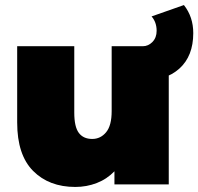

<svg xmlns="http://www.w3.org/2000/svg" viewBox="-20 -730 785 760"><path d="M648 -547H422V-290C422 -252 414.7 -224.2 400 -206.5C385.3 -188.8 367 -180 345 -180C321.7 -180 304 -188 292 -204C280 -220 274 -246.7 274 -284V-547H48V-245C48 -159.7 69 -95.8 111 -53.5C153 -11.2 208.7 10 278 10C308 10 336.3 4.8 363 -5.5C389.7 -15.8 413 -31.3 433 -52V0H648ZM505 -547V-409H535C601.7 -409 653.3 -425.5 690 -458.5C726.7 -491.5 745 -538.3 745 -599C745 -641.7 732.7 -678.7 708 -710L580 -665C593.3 -649.7 600 -630.7 600 -608C600 -590 594.5 -575.3 583.5 -564C572.5 -552.7 559.7 -547 545 -547Z"/></svg>

Font: Montserrat Custom Black
Style: Regular
Weight: 900
Designer: Julieta Ulanovsky
Foundry: Julieta Ulanovsky
Version: Version 7.200